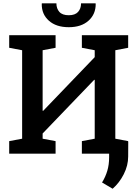

<svg xmlns="http://www.w3.org/2000/svg" viewBox="-20 -922 817 1152"><path d="M35.2 0V-75.2L112.8 -89.8V-620.6L35.2 -635.3V-710.9H313.5V-635.3L235.8 -620.6V-257.8L238.8 -256.8L548.3 -579.1V-620.6L471.2 -635.3V-710.9H749V-635.3L671.9 -620.6V-89.8L749 -75.2V0H471.2V-75.2L548.3 -89.8V-442.4L545.4 -443.4L235.8 -121.1V-89.8L313.5 -75.2V0ZM392.6 -758.8Q316.9 -758.8 273.2 -797.9Q229.5 -836.9 230.5 -898.9L231.4 -901.9H318.4Q318.4 -870.6 336.2 -850.6Q354 -830.6 392.6 -830.6Q430.2 -830.6 448.2 -850.3Q466.3 -870.1 466.3 -901.9H553.2L554.2 -898.9Q554.7 -836.9 511.2 -797.9Q467.8 -758.8 392.6 -758.8ZM655.8 210.4 592.3 172.9Q613.3 138.7 624 102.1Q634.8 65.4 634.8 22V-70.8H749.5L749 17.6Q749 70.8 722.7 123Q696.3 175.3 655.8 210.4Z"/></svg>

Font: Roboto Slab Medium
Style: Regular
Weight: 500
Designer: Google
Version: Version 2.001; ttfautohint (v1.8.3)